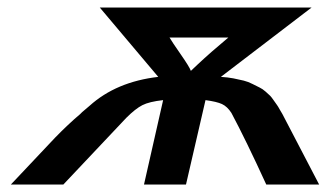

<svg xmlns="http://www.w3.org/2000/svg" viewBox="-20 -492 895 512"><path d="M9 0 27 -19 127 -125Q162 -161 194 -188L199 -193L219 -210Q290 -274 402 -287L246 -472H811L569 -287Q587 -286 602.5 -283Q618 -280 630 -277Q642 -274 653.5 -268Q665 -262 672.5 -258.5Q680 -255 688.5 -247.5Q697 -240 700.5 -236.5Q704 -233 710.5 -223.5Q717 -214 719 -211.5Q721 -209 726.5 -199Q732 -189 733 -188L831 0H690Q635 -120 597 -191Q586 -208 572 -214.5Q558 -221 528 -225L476 0H364L415 -225Q378 -221 359.5 -211.5Q341 -202 317 -178L149 0ZM432 -392Q439 -380 462 -347Q485 -314 489 -303L507 -320Q541 -352 589 -392Z"/></svg>

Font: Coval
Style: ExtraBold Italic
Weight: 800
Foundry: Context Ltd
Version: Version 001.000